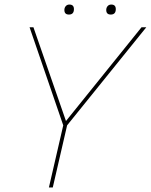

<svg xmlns="http://www.w3.org/2000/svg" viewBox="-20 -824 663 844"><path d="M195 0 258 -273 110 -704H127L270 -292L602 -704H623L275 -273L212 0ZM467 -760Q447 -760 447 -780Q447 -790 453 -797Q459 -804 469 -804Q489 -804 489 -784Q489 -760 467 -760ZM283 -760Q263 -760 263 -780Q263 -790 269 -797Q275 -804 285 -804Q305 -804 305 -784Q305 -760 283 -760Z"/></svg>

Font: Prodigy Sans Thin
Style: Italic
Weight: 100
Italic angle: -13°
Designer: Wei Huang
Foundry: Wei Huang
Version: Version 1.003; ttfautohint (v1.8.3)